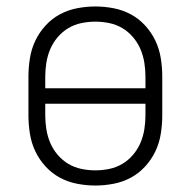

<svg xmlns="http://www.w3.org/2000/svg" viewBox="-20 -562 590 594"><path d="M275 12Q247 12 218.5 6.5Q190 1 165 -12.5Q140 -26 120.5 -47.5Q101 -69 89 -94.5Q77 -120 72.5 -148.5Q68 -177 68 -205V-325Q68 -353 72.5 -381.5Q77 -410 89 -435.5Q101 -461 120.5 -482.5Q140 -504 165 -517.5Q190 -531 218.5 -536.5Q247 -542 275 -542Q303 -542 331.5 -536.5Q360 -531 385 -517.5Q410 -504 429.5 -482.5Q449 -461 461 -435.5Q473 -410 477.5 -381.5Q482 -353 482 -325V-205Q482 -177 477.5 -148.5Q473 -120 461 -94.5Q449 -69 429.5 -47.5Q410 -26 385 -12.5Q360 1 331.5 6.5Q303 12 275 12ZM120 -289H430V-325Q430 -347 426.5 -368.5Q423 -390 414.5 -410Q406 -430 391.5 -447Q377 -464 358.5 -475Q340 -486 318.5 -490.5Q297 -495 275 -495Q253 -495 231.5 -490.5Q210 -486 191.5 -475Q173 -464 158.5 -447Q144 -430 135.5 -410Q127 -390 123.5 -368.5Q120 -347 120 -325ZM275 -35Q297 -35 318.5 -39.5Q340 -44 358.5 -55Q377 -66 391.5 -83Q406 -100 414.5 -120Q423 -140 426.5 -161.5Q430 -183 430 -205V-241H120V-205Q120 -183 123.5 -161.5Q127 -140 135.5 -120Q144 -100 158.5 -83Q173 -66 191.5 -55Q210 -44 231.5 -39.5Q253 -35 275 -35Z"/></svg>

Font: Lode Dark Term
Style: Regular
Weight: 400
Monospace: yes
Designer: Belleve Invis
Foundry: Belleve Invis
Version: Version 29.2.0